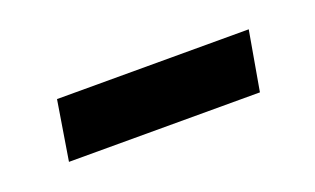

<svg xmlns="http://www.w3.org/2000/svg" viewBox="-29 -390 391 238"><g transform="rotate(-20 166.5 -271.0)"><path d="M35.2 -231.9 47.9 -310.1H300.8L287.1 -231.9Z"/></g></svg>

Font: Archivo Light
Style: Italic
Weight: 300
Italic angle: -10°
Designer: Hector Gatti
Foundry: Omnibus-Type
Version: Version 2.001